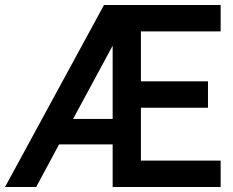

<svg xmlns="http://www.w3.org/2000/svg" viewBox="-47 -730 933 770"><path d="M837.9 -604H518.1V-403.8H787.1V-297.9H518.1V-85.9H837.9V20H404.8V-150.9H189.9L98.1 20H-26.9L370.1 -710H837.9ZM246.1 -252.9H404.8V-546.9Z"/></svg>

Font: D-DIN-PRO SemiBold
Style: Bold
Weight: 600
Designer: datto
Foundry: CyberFei
Version: Version 1.000;hotconv 1.0.109;makeotfexe 2.5.65596